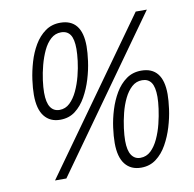

<svg xmlns="http://www.w3.org/2000/svg" viewBox="-81 -806 908 900"><g transform="rotate(-10 372.5 -356.5)"><path d="M111 0 621 -714H674L165 0ZM185 -276Q137 -276 110 -310Q83 -344 83 -412Q83 -443 88.5 -483.5Q94 -524 106.5 -566.5Q119 -609 140 -644.5Q161 -680 191.5 -702Q222 -724 263 -724Q314 -724 340 -691.5Q366 -659 366 -594Q366 -565 360.5 -524Q355 -483 342 -440Q329 -397 308 -359.5Q287 -322 257 -299Q227 -276 185 -276ZM190 -322Q218 -322 239 -342Q260 -362 275 -394Q290 -426 299.5 -463Q309 -500 313 -533.5Q317 -567 317 -590Q317 -637 302.5 -658Q288 -679 259 -679Q231 -679 210 -660Q189 -641 174.5 -610Q160 -579 150.5 -543Q141 -507 136.5 -473Q132 -439 132 -414Q132 -367 147 -344.5Q162 -322 190 -322ZM520 11Q471 11 444 -23Q417 -57 417 -124Q417 -156 422.5 -197Q428 -238 441 -280Q454 -322 475 -357.5Q496 -393 526.5 -415Q557 -437 598 -437Q649 -437 675 -404.5Q701 -372 701 -307Q701 -278 695.5 -237Q690 -196 677 -153Q664 -110 643 -72.5Q622 -35 591.5 -12Q561 11 520 11ZM524 -35Q553 -35 574 -55Q595 -75 610 -107.5Q625 -140 634 -176.5Q643 -213 647.5 -246.5Q652 -280 652 -303Q652 -350 637.5 -371Q623 -392 594 -392Q566 -392 545 -373Q524 -354 509 -323Q494 -292 485 -256Q476 -220 471.5 -185.5Q467 -151 467 -126Q467 -80 482 -57.5Q497 -35 524 -35Z"/></g></svg>

Font: Noto Sans Display Light
Style: Italic
Weight: 300
Italic angle: -12°
Designer: Monotype Design Team
Foundry: Monotype Imaging Inc.
Version: Version 2.003